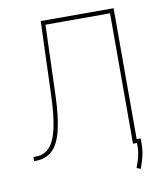

<svg xmlns="http://www.w3.org/2000/svg" viewBox="-93 -806 889 1021"><g transform="rotate(-10 351.5 -295.0)"><path d="M32.2 0V-22.5H47.9Q92.3 -22.9 120.8 -54.7Q149.4 -86.4 164.3 -155.3Q179.2 -224.1 182.6 -335L196.3 -727.5H589.8V0H566.4V-704.1H217.8L205.1 -325.2Q201.2 -208 183.3 -136.5Q165.5 -64.9 130.6 -32.5Q95.7 0 40 0ZM611.3 -20.5V12.7Q611.3 34.2 607.7 55.2Q604 76.2 597.9 96.9Q591.8 117.7 584 138.7L562.5 130.9Q570.3 110.4 576.2 91.1Q582 71.8 585.2 52.2Q588.4 32.7 587.9 12.7V-20.5Z"/></g></svg>

Font: Inter Tight Thin
Style: Regular
Weight: 250
Designer: Rasmus Andersson
Foundry: rsms
Version: Version 3.004